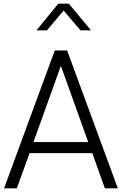

<svg xmlns="http://www.w3.org/2000/svg" viewBox="-20 -1018 658 1038"><path d="M276 -745H343L617 0H547L479 -190H140L71 0H2ZM457 -250 309 -662 161 -250ZM295 -998H352L472 -854H415L324 -961L234 -854H177Z"/></svg>

Font: BLUETTI 2.0 Extralight
Style: Roman
Weight: 200
Designer: Stijn de Vries
Foundry: tokotype
Version: Version 2.005;October 31, 2023;FontCreator 14.0.0.2814 64-bi